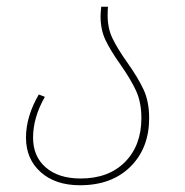

<svg xmlns="http://www.w3.org/2000/svg" viewBox="-20 -539 547 569"><path d="M357 -354Q389 -309 405.5 -273.5Q422 -238 422 -189Q422 -100 366.5 -45Q311 10 217 10Q144 10 100.5 -29Q57 -68 57 -131Q57 -194 95 -259L113 -252Q78 -191 78 -131Q78 -75 116 -42.5Q154 -10 219 -10Q302 -10 350.5 -59Q399 -108 399 -189Q399 -236 383 -270.5Q367 -305 336 -349Q307 -390 292.5 -420.5Q278 -451 278 -491Q278 -499 280 -519H300Q299 -510 299 -493Q299 -455 313.5 -425Q328 -395 357 -354Z"/></svg>

Font: FiraGO Thin
Style: Italic
Weight: 100
Italic angle: -8°
Designer: bBox Type GmbH
Foundry: bBox Type GmbH
Version: Version 1.001